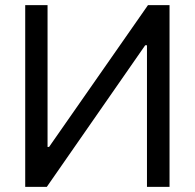

<svg xmlns="http://www.w3.org/2000/svg" viewBox="-20 -727 758 747"><path d="M165 -707V-155.3H170.9L555.7 -707H639.6V0H551.8V-550.8H544.9L162.1 0H78.1V-707Z"/></svg>

Font: WEMIX Pretendard Variable
Style: Regular
Weight: 400
Designer: Base glyphs from Inter by Rasmus Andersson; Hangeul glyphs from Noto Sans CJK(Source Han Sans) by Jang Soo-young and Kan
Foundry: Kil Hyung-jin
Version: Version 1.000;Glyphs 3.2 (3208)